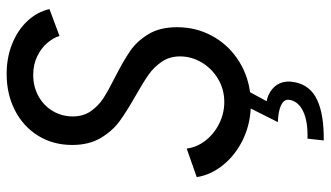

<svg xmlns="http://www.w3.org/2000/svg" viewBox="-228 -540 995 578"><g transform="rotate(-90 269.0 -250.5)"><path d="M257.8 125Q258.3 122.6 258.3 120.1Q258.3 106.4 241.2 98.4Q224.1 90.3 190.9 88.9L231.9 7.3Q177.7 4.4 132.6 -19Q87.4 -42.5 59.3 -78.9Q31.2 -115.2 25.4 -155.3L111.3 -185.5Q114.7 -155.8 134.8 -129.6Q154.8 -103.5 185.8 -87.9Q216.8 -72.3 251.5 -72.3Q289.6 -72.3 321 -91.1Q352.5 -109.9 370.6 -140.6Q388.7 -171.4 388.7 -205.6Q388.7 -236.8 373 -260Q357.4 -283.2 334.5 -299.6Q311.5 -315.9 271 -338.9Q222.7 -366.2 193.1 -387.9Q163.6 -409.7 142.8 -444.8Q122.1 -480 122.1 -530.3Q122.1 -587.4 149.7 -632.3Q177.2 -677.2 226.1 -702.4Q274.9 -727.5 335.9 -727.5Q386.2 -727.5 427.7 -710.4Q469.2 -693.4 496.1 -664.1Q522.9 -634.8 531.2 -598.6L450.2 -568.4Q444.8 -586.9 429.2 -605.2Q413.6 -623.5 388.9 -635.5Q364.3 -647.5 333 -647.5Q297.4 -647.5 268.8 -631.6Q240.2 -615.7 224.1 -588.4Q208 -561 208 -528.8Q208 -497.1 223.6 -474.4Q239.3 -451.7 262.5 -436.5Q285.6 -421.4 325.7 -401.4Q374.5 -376.5 404.5 -356Q434.6 -335.4 455.6 -300.8Q476.6 -266.1 476.6 -214.4Q476.6 -158.2 451.4 -110.8Q426.3 -63.5 381.6 -33Q336.9 -2.4 280.8 5.4L253.9 55.2Q280.3 60.5 296.6 78.1Q313 95.7 313 122.6Q313 127.4 311 140.1Q301.8 187 257.3 207.5Q212.9 228 135.7 227.1L141.1 178.2Q191.4 179.7 221.9 165.8Q252.4 151.9 257.8 125Z"/></g></svg>

Font: Reddit Sans Chocolate
Style: Italic
Weight: 400
Italic angle: -11.25°
Designer: Stephen Hutchings
Version: Version 1.013